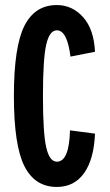

<svg xmlns="http://www.w3.org/2000/svg" viewBox="-20 -730 437 760"><path d="M205 10Q118 10 76.5 -72.5Q35 -155 35 -350Q35 -545 76.5 -627.5Q118 -710 205 -710Q266 -710 309 -662Q352 -614 356 -525L259 -506Q246 -610 205 -610Q176 -610 163 -553.5Q150 -497 150 -350Q150 -203 163 -146.5Q176 -90 205 -90Q254 -90 257 -214L356 -201Q352 -100 313 -45Q274 10 205 10Z"/></svg>

Font: Gully ECD Medium
Style: Regular
Weight: 500
Width: 2
Designer: jaikishan Patel
Foundry: MagicType
Version: Version 1.000;Glyphs 3.2 (3242)